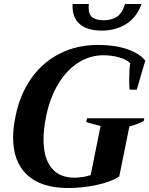

<svg xmlns="http://www.w3.org/2000/svg" viewBox="-20 -936 751 966"><path d="M345 -916H427Q426 -910 426 -899Q426 -860 447 -847Q468 -834 502 -834Q539 -834 566.5 -850.5Q594 -867 609 -916H692Q668 -849 615.5 -815.5Q563 -782 491 -782Q419 -782 380.5 -815.5Q342 -849 345 -916ZM46 -243Q46 -293 58 -350Q80 -461 137.5 -542Q195 -623 281 -666.5Q367 -710 474 -710Q557 -710 619 -689Q681 -668 711 -631L668 -485H632Q630 -500 630 -535Q630 -584 635 -618Q615 -638 577 -648Q539 -658 501 -658Q432 -658 373.5 -620.5Q315 -583 273 -513.5Q231 -444 212 -350Q199 -288 199 -233Q199 -142 238.5 -92Q278 -42 355 -42Q372 -42 395.5 -45.5Q419 -49 436 -55L486 -302Q432 -316 414 -322L418 -341H706L703 -327Q690 -320 668 -311.5Q646 -303 631 -300L580 -48Q539 -21 467 -5.5Q395 10 324 10Q187 10 116.5 -56Q46 -122 46 -243Z"/></svg>

Font: Trirong
Style: Bold Italic
Weight: 700
Italic angle: -12°
Designer: Katatrad Team
Foundry: CadsonDemak
Version: Version 1.001